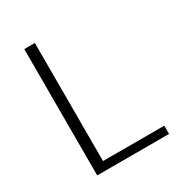

<svg xmlns="http://www.w3.org/2000/svg" viewBox="-169 -822 869 935"><g transform="rotate(-30 265.0 -355.0)"><path d="M165 -710.4H105.5V0H509.8L509.3 -46.4H165Z"/></g></svg>

Font: My Font
Style: ExtraLight
Weight: 500
Designer: Vernon Adams
Foundry: newtypography
Version: Version 0.001